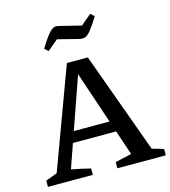

<svg xmlns="http://www.w3.org/2000/svg" viewBox="-129 -1003 982 1106"><g transform="rotate(-15 362.5 -450.0)"><path d="M653 -58Q670 -53 687.5 -48Q705 -43 722 -38V0H433V-37L531 -59L341 -623H369L173 -63Q202 -58 230 -51.5Q258 -45 287 -38V0H19V-37L88 -63L309 -661H434ZM190 -207V-272H543V-207ZM226 -755 204 -774Q230 -817 247.5 -840Q265 -863 277.5 -872Q290 -881 300.5 -881.5Q311 -882 324 -878L449 -847L512 -900L534 -880Q502 -828 482.5 -804.5Q463 -781 448 -776.5Q433 -772 415 -776L289 -808Z"/></g></svg>

Font: Piazzolla Thin SemiBold
Style: Regular
Weight: 600
Version: Version 2.005